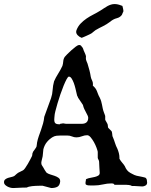

<svg xmlns="http://www.w3.org/2000/svg" viewBox="-36 -925 752 955"><path d="M-16.1 -18.6Q-16.1 -27.8 -10 -32.7Q-3.9 -37.6 4.4 -40.3Q12.7 -43 21.2 -44.7Q29.8 -46.4 35.2 -49.8Q36.6 -50.8 39.1 -53Q41.5 -55.2 44.4 -57.9Q47.4 -60.5 50.3 -62.7Q53.2 -64.9 54.7 -65.9L78.1 -77.6Q82.5 -79.6 89.1 -88.9Q95.7 -98.1 102.3 -109.6Q108.9 -121.1 114.7 -132.1Q120.6 -143.1 123 -148.4Q124 -149.4 124.5 -153.8Q125 -158.2 125 -160.6Q125.5 -162.6 127 -165.8Q128.4 -168.9 128.4 -169.9Q129.4 -170.9 131.8 -174.6Q134.3 -178.2 137.2 -182.1Q140.1 -186 142.3 -189.7Q144.5 -193.4 145 -194.3Q145.5 -194.8 146 -198Q146.5 -201.2 147 -204.8Q147.5 -208.5 147.9 -211.9Q148.4 -215.3 148.4 -216.3Q151.4 -231.9 157 -247.8Q162.6 -263.7 168.2 -279.3Q173.8 -294.9 178.2 -311Q182.6 -327.1 184.1 -343.8L217.8 -436.5Q224.6 -456.1 225.8 -477.8Q227.1 -499.5 232.9 -520.5Q241.2 -539.6 252.9 -557.9Q264.6 -576.2 274.4 -597.2Q277.8 -607.9 278.6 -619.9Q279.3 -631.8 286.1 -642.1Q288.6 -645.5 298.3 -655.3Q308.1 -665 319.3 -675.3Q330.6 -685.5 341.3 -693.4Q352.1 -701.2 356.9 -701.2Q366.2 -701.2 369.6 -694.3Q372.1 -692.4 374.8 -688Q377.4 -683.6 377.4 -682.6Q379.9 -673.8 384.3 -665Q388.7 -656.2 391.6 -646L391.1 -635.3Q391.1 -628.4 394.3 -620.8Q397.5 -613.3 399.4 -608.4Q404.8 -591.3 408.9 -575.2Q413.1 -559.1 415.5 -543Q417.5 -533.2 421.9 -525.1Q426.3 -517.1 426.3 -506.8L425.8 -499Q434.6 -491.2 439 -484.9Q443.4 -478.5 446 -471.9Q448.7 -465.3 451.4 -457.8Q454.1 -450.2 460 -439.5Q464.8 -429.7 467.3 -421.1Q469.7 -412.6 471.4 -403.8Q473.1 -395 475.1 -385.3Q477.1 -375.5 481.4 -364.3Q481.9 -361.8 484.6 -356Q487.3 -350.1 487.3 -348.1V-329.6Q487.3 -328.6 489.3 -325.2Q491.2 -321.8 493.7 -317.6Q496.1 -313.5 498 -309.6Q500 -305.7 500 -304.2Q500 -303.7 500.2 -301.5Q500.5 -299.3 500.7 -296.6Q501 -293.9 501.5 -291.5Q502 -289.1 502.4 -289.1L516.1 -275.4Q519.5 -272.5 520.5 -268.6Q521.5 -264.6 522 -260Q522.5 -255.4 522.9 -250.7Q523.4 -246.1 525.9 -241.7Q531.7 -228 536.1 -213.6Q540.5 -199.2 547.9 -185.1Q552.2 -174.8 555.2 -163.3Q558.1 -151.9 558.1 -141.1V-135.3Q564.5 -124 572.3 -115.2Q580.1 -106.4 585 -98.1Q589.4 -87.4 594.2 -81.1Q599.1 -74.7 603.8 -70.8Q608.4 -66.9 612.8 -64.7Q617.2 -62.5 621.6 -60.1Q632.3 -53.7 643.8 -50.8Q655.3 -47.9 672.9 -44.9L686.5 -41.5Q692.9 -37.6 694.3 -30Q695.8 -22.5 695.8 -17.1Q695.8 -6.8 687.7 -2.2Q679.7 2.4 671.4 2.4L629.9 0H619.6Q617.2 -2 613 -3.2Q608.9 -4.4 604.5 -4.9Q600.1 -5.4 596.4 -5.4Q592.8 -5.4 591.8 -5.9H533.7Q529.8 -11.2 526.6 -12Q523.4 -12.7 517.6 -12.7Q497.6 -12.7 475.8 -7.6Q454.1 -2.4 429.7 -2.4H418.9Q411.1 -2.4 404.1 -2.9Q397 -3.4 391.6 -6.8Q389.2 -8.3 389.2 -15.1L390.1 -22.9Q391.1 -25.4 391.1 -27.3Q391.1 -29.3 391.1 -30.3Q391.1 -33.7 394 -34.7Q402.8 -38.6 414.1 -40.5Q425.3 -42.5 435.5 -44.9Q445.8 -47.4 452.9 -51.8Q460 -56.2 460 -64.9V-65.9Q459.5 -77.1 458.3 -91.6Q457 -106 457 -120.1Q457 -125 453.9 -130.4Q450.7 -135.7 450.2 -140.1V-169.9Q449.2 -176.3 444.1 -190.2Q439 -204.1 431.4 -217.8Q423.8 -231.4 415 -241.9Q406.2 -252.4 397.5 -252.4Q384.8 -252.4 371.3 -247.1Q357.9 -241.7 344.2 -241.7Q332.5 -241.7 322 -246.3Q311.5 -251 297.4 -251H266.1Q255.9 -251 245.4 -249.8Q234.9 -248.5 226.1 -243.2Q210.9 -234.4 198.2 -219.5Q185.5 -204.6 179.7 -182.6L176.3 -148.4Q176.3 -147.5 175.3 -143.6Q174.3 -139.6 173.3 -135.3Q172.4 -130.9 171.4 -127.2Q170.4 -123.5 170.4 -122.6Q170.4 -121.6 169.9 -119.6Q169.4 -117.7 169.4 -115.7Q169.4 -106.9 172.4 -103Q175.3 -99.1 179.7 -91.3Q182.1 -86.9 186.3 -79.6Q190.4 -72.3 194.8 -66.9Q201.7 -61 213.1 -57.6Q224.6 -54.2 235.8 -50.3Q247.1 -46.4 255.1 -40.5Q263.2 -34.7 263.2 -24.4V-21Q260.7 -2 249 4.2Q237.3 10.3 218.8 10.3L176.3 -1H158.7Q149.9 -1 140.6 -0.5Q131.3 0 122.8 1Q114.3 2 107.7 3.7Q101.1 5.4 97.7 7.8Q85.4 7.8 73.5 8.3Q61.5 8.8 52 9.3Q42.5 9.8 36.4 10Q30.3 10.3 29.3 10.3Q22.9 10.3 15.1 8.3Q7.3 6.3 0.2 2.4Q-6.8 -1.5 -11.5 -6.6Q-16.1 -11.7 -16.1 -18.6ZM235.4 -349.6Q234.9 -344.2 234.4 -339.1Q233.9 -334 233.9 -329.6Q233.9 -315.9 240.2 -311.3Q246.6 -306.6 259.8 -306.6Q261.2 -306.6 262.2 -307.6Q262.7 -308.1 263.2 -309.1Q264.2 -309.1 269.8 -310.1Q275.4 -311 277.8 -311.5Q282.2 -311 286.4 -310.1Q290.5 -309.1 293 -309.1H369.6Q402.8 -309.1 402.8 -339.4Q402.8 -343.8 399.7 -350.6Q396.5 -357.4 392.1 -365.5Q387.7 -373.5 383.5 -382.3Q379.4 -391.1 377.4 -399.4Q377.4 -402.8 375 -405.3L352.1 -439.5Q352.1 -441.9 350.3 -444.3Q348.6 -446.8 347.7 -449.2L345.2 -459.5Q342.8 -469.7 339.4 -484.4Q335.9 -499 331.1 -512.2Q326.2 -525.4 320.1 -534.7Q314 -543.9 306.6 -543.9Q302.2 -543.9 295.4 -531.2Q288.6 -518.6 280.5 -499Q272.5 -479.5 264.4 -455.8Q256.3 -432.1 250 -410.6Q243.7 -389.2 239.5 -372.3Q235.4 -355.5 235.4 -349.6ZM344.2 -774.4Q351.6 -793.9 365 -807.9Q378.4 -821.8 394.5 -832.8Q410.6 -843.8 428.5 -852.8Q446.3 -861.8 462.9 -872.1Q473.1 -878.4 481.7 -884.3Q490.2 -890.1 498.8 -894.8Q507.3 -899.4 515.9 -902.1Q524.4 -904.8 534.2 -904.8Q549.3 -904.8 566.4 -897.9Q567.9 -897.5 569.8 -896.7Q571.8 -896 572.8 -895.5Q573.2 -894 574.2 -890.1Q575.2 -886.2 576.2 -881.8Q577.1 -877.4 577.6 -873.5Q578.1 -869.6 577.6 -868.2Q577.1 -867.2 576.7 -865.7Q576.2 -864.7 575.7 -863.8Q575.2 -862.8 574.7 -861.8Q572.3 -855 570.6 -851.8Q568.8 -848.6 563.5 -843.8Q558.1 -839.4 553.5 -837.4Q548.8 -835.4 544.4 -834.2Q540 -833 535.6 -831.5Q531.2 -830.1 526.4 -827.1Q523.9 -826.2 518.8 -822.3Q513.7 -818.4 512.7 -817.4Q502.9 -810.1 494.1 -804.7Q485.4 -799.3 476.6 -794.9Q467.8 -790.5 459 -786.1Q450.2 -781.7 440.4 -775.9Q439 -774.9 435.8 -772.5Q432.6 -770 429 -767.1Q425.3 -764.2 422.4 -761.7Q419.4 -759.3 418.5 -758.8Q416 -757.3 409.2 -753.9Q402.3 -750.5 394.5 -747.1Q386.7 -743.7 379.9 -740.7Q373 -737.8 370.1 -736.8Q367.2 -738.3 367.2 -738.3Q358.9 -741.2 350.8 -749.3Q342.8 -757.3 342.8 -767.1Q342.8 -770.5 344.2 -774.4Z"/></svg>

Font: IM FELL English SC
Style: Regular
Weight: 400
Designer: Igino Marini
Foundry: Igino Marini
Version: 3.00